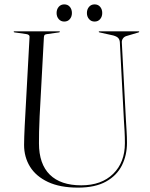

<svg xmlns="http://www.w3.org/2000/svg" viewBox="-20 -843 686 877"><path d="M546 -293 527.5 -649Q527 -660.5 521 -668.2Q515 -676 497.5 -681L434.5 -695Q431 -696 431 -697.5Q431 -700 434.5 -700H613Q616 -700 616 -697.5Q616 -695.5 610 -694L559.5 -679Q547.5 -676 541.5 -667.2Q535.5 -658.5 536.5 -648L555 -298Q556.5 -271 558.2 -244.5Q560 -218 560 -190.5Q560 -134 536.8 -87.5Q513.5 -41 464 -13.5Q414.5 14 336.5 14Q254 14 199.2 -11.8Q144.5 -37.5 117.2 -81.5Q90 -125.5 90 -181Q90 -196 90.8 -219.5Q91.5 -243 92.8 -267Q94 -291 95 -307.5L115 -675Q115.5 -685 99.5 -687.5L46.5 -695Q42.5 -696 42.5 -697.5Q42.5 -700 46 -700H250Q253.5 -700 253.5 -697.5Q253.5 -696 249.5 -695L196.5 -687.5Q187.5 -686.5 184.2 -683.8Q181 -681 180.5 -672.5L161 -311Q159 -273 158.5 -241.5Q158 -210 158 -188.5Q158 -94 207.5 -45.2Q257 3.5 351 3.5Q443.5 3.5 497 -49Q550.5 -101.5 550.5 -189Q550.5 -217 549 -244.2Q547.5 -271.5 546 -293ZM273.5 -744.5Q258 -744.5 248.2 -755.8Q238.5 -767 238.5 -783.5Q238.5 -800.5 248.2 -811.8Q258 -823 273.5 -823Q289.5 -823 299 -811.8Q308.5 -800.5 308.5 -783.5Q308.5 -767 299 -755.8Q289.5 -744.5 273.5 -744.5ZM412 -744.5Q396.5 -744.5 386.8 -755.8Q377 -767 377 -783.5Q377 -800.5 386.8 -811.8Q396.5 -823 412 -823Q428 -823 437.5 -811.8Q447 -800.5 447 -783.5Q447 -767 437.5 -755.8Q428 -744.5 412 -744.5Z"/></svg>

Font: Fraunces 144pt Light
Style: Regular
Weight: 300
Version: Version 1.000;[b76b70a41]